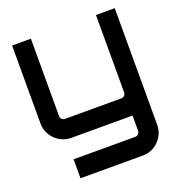

<svg xmlns="http://www.w3.org/2000/svg" viewBox="-142 -697 969 1037"><g transform="rotate(-20 342.5 -178.0)"><path d="M144 222V113H499Q509 113 516.5 105.5Q524 98 524 88V0H172Q137 0 107 -17.5Q77 -35 59.5 -65Q42 -95 42 -130V-578H150V-133Q150 -123 157.5 -115.5Q165 -108 175 -108H499Q509 -108 516.5 -115.5Q524 -123 524 -133V-578H632V92Q632 128 614.5 157.5Q597 187 567.5 204.5Q538 222 502 222Z"/></g></svg>

Font: Orbitron Medium
Style: Regular
Weight: 500
Designer: Matt McInerney
Foundry: The League of Moveable Type
Version: Version 2.001